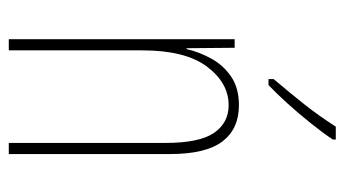

<svg xmlns="http://www.w3.org/2000/svg" viewBox="-198 -606 803 448"><g transform="rotate(90 204.0 -381.5)"><path d="M225 -537Q280 -537 309.5 -498.5Q339 -460 339 -375V0H313V-365Q313 -445 289.5 -479Q266 -513 225 -513Q173 -513 135 -462.5Q97 -412 97 -311V0H71V-527H91L92 -415H94Q101 -445 116.5 -473Q132 -501 158.5 -519Q185 -537 225 -537ZM305 -756Q289 -732 266.5 -704Q244 -676 221 -650.5Q198 -625 178 -606H164V-618Q198 -658 224 -691Q250 -724 275 -763H305Z"/></g></svg>

Font: Noto Sans Gujarati ExtraCondensed Thin
Style: Regular
Weight: 100
Width: 2
Designer: Jelle Bosma - Monotype Design Team, Universal Thirst
Foundry: Monotype Imaging Inc.
Version: Version 2.106; ttfautohint (v1.8.4.7-5d5b)